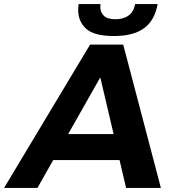

<svg xmlns="http://www.w3.org/2000/svg" viewBox="-60 -918 884 938"><path d="M726 0H556L524 -136H200L123 0H-40L380 -700H542ZM495 -263 430 -540 273 -263ZM497 -742Q400 -742 361 -777.5Q322 -813 322 -868.5Q322 -882.5 324 -898H431Q430 -890.5 430 -884Q430 -858 447.5 -841Q465 -824 505 -824Q543 -824 568 -842Q593 -860 600 -898H710Q696 -818 643.5 -780Q591 -742 497 -742Z"/></svg>

Font: Argentum Sans SemiBold
Style: Italic
Weight: 600
Italic angle: -11°
Designer: Julieta Ulanovsky (font), Cristiano Sobral (main changes and remaster)
Foundry: Julieta Ulanovsky (font), Cristiano Sobral (main changes and remaster)
Version: Version 2.007;June 15, 2022;FontCreator 14.0.0.2814 64-bit; 